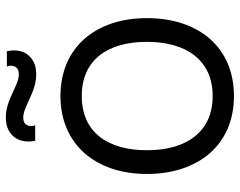

<svg xmlns="http://www.w3.org/2000/svg" viewBox="-102 -703 821 657"><g transform="rotate(-90 308.5 -374.5)"><path d="M461.5 -761.5H409.4C415.6 -745.8 412.5 -722.9 387.5 -720.8C363.5 -718.8 341.7 -732.3 308.3 -746.9C280.2 -759.4 250 -768.8 216.7 -763.5C196.9 -761.5 175 -749 162.5 -728.1C152.1 -709.4 151 -684.4 155.2 -664.6H208.3C202.1 -680.2 205.2 -703.1 230.2 -705.2C253.1 -707.3 275 -693.8 309.4 -679.2C337.5 -666.7 367.7 -657.3 401 -662.5C420.8 -664.6 442.7 -677.1 455.2 -697.9C465.6 -716.7 466.7 -741.7 461.5 -761.5ZM308.3 15.6C475 15.6 575 -105.2 575 -282.3C575 -456.3 476 -578.1 308.3 -578.1C143.8 -578.1 41.7 -458.3 41.7 -282.3C41.7 -107.3 140.6 15.6 308.3 15.6ZM493.8 -282.3C493.8 -149 432.3 -57.3 308.3 -57.3C186.5 -57.3 122.9 -145.8 122.9 -282.3C122.9 -413.5 182.3 -505.2 308.3 -505.2C431.3 -505.2 493.8 -417.7 493.8 -282.3Z"/></g></svg>

Font: Manrope3
Style: Regular
Weight: 400
Width: 4
Designer: Mikhail Sharanda
Foundry: Mikhail Sharanda
Version: Version 3.000;PS 003.000;hotconv 1.0.88;makeotf.lib2.5.64775